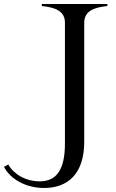

<svg xmlns="http://www.w3.org/2000/svg" viewBox="-183 -720 578 955"><path d="M351 -690V-700H25V-690C93 -683 140 -665 140 -607V-6C140 121 100 182 15 182C-56 182 -115 146 -142 98L-163 110C-133 169 -57 215 36 215C155 215 236 144 236 -15V-607C236 -664 282 -683 351 -690Z"/></svg>

Font: Sprat
Style: Regular
Weight: 400
Designer: Ethan Nakache
Foundry: Collletttivo
Version: Version 2.000;Glyphs 3.2 (3217)